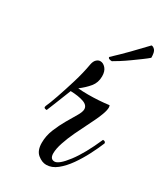

<svg xmlns="http://www.w3.org/2000/svg" viewBox="-156 -673 643 744"><g transform="rotate(30 165.0 -301.5)"><path d="M60 -196Q68 -213 81 -250.5Q94 -288 108 -334Q122 -380 129 -421Q132 -437 140 -444.5Q148 -452 157 -452Q170 -452 181 -439.5Q192 -427 192 -404Q192 -376 175.5 -356Q159 -336 135 -318Q145 -317 156 -316.5Q167 -316 180 -316Q227 -316 273 -322Q275 -316 275 -313Q275 -300 267.5 -280Q260 -260 252 -244Q248 -235 236 -211.5Q224 -188 210 -158.5Q196 -129 186.5 -100.5Q177 -72 177 -52Q177 -26 197 -26Q216 -26 250 -70.5Q284 -115 318 -193Q330 -193 330 -184Q319 -157 302.5 -125Q286 -93 266 -64.5Q246 -36 223 -17.5Q200 1 175 1Q156 1 137 -14.5Q118 -30 118 -65Q118 -96 130 -125.5Q142 -155 157 -181Q172 -207 184 -227Q196 -247 196 -259Q196 -277 173.5 -285Q151 -293 115 -294Q97 -248 88 -226Q79 -204 71 -184Q55 -184 60 -196ZM195 -474Q188 -474 183 -476Q178 -478 178 -483Q209 -512 239 -542.5Q269 -573 298 -604Q306 -604 313.5 -595.5Q321 -587 321 -562Q312 -554 295 -541.5Q278 -529 258.5 -515Q239 -501 221.5 -490Q204 -479 195 -474Z"/></g></svg>

Font: Great Vibes
Style: Regular
Weight: 400
Designer: Robert E. Leuschke, Viktoriya Grabowska, Viviana Monsalve, Eben Sorkin
Foundry: Robert E. Leuschke
Version: Version 1.103; ttfautohint (v1.8.4.7-5d5b)